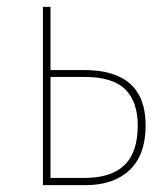

<svg xmlns="http://www.w3.org/2000/svg" viewBox="-20 -539 483 559"><path d="M404 -174Q404 -88 357.5 -44Q311 0 229 0H105V-519H127V-335H225Q404 -335 404 -174ZM381 -174Q381 -243 344.5 -279Q308 -315 226 -315H127V-21H227Q303 -21 342 -58Q381 -95 381 -174Z"/></svg>

Font: Fira Sans Condensed Thin
Style: Regular
Weight: 250
Width: 3
Designer: Carrois Corporate & Edenspiekermann AG
Foundry: Carrois Corporate GbR & Edenspiekermann AG
Version: Version 4.203